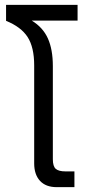

<svg xmlns="http://www.w3.org/2000/svg" viewBox="-20 -772 360 792"><path d="M121 -98V-502Q121 -577 94 -619Q67 -661 5 -686V-752H300V-687H111Q157 -659 177.5 -613.5Q198 -568 198 -499V-115Q198 -86 210 -75.5Q222 -65 250 -65H287V0H214Q169 0 145 -26Q121 -52 121 -98Z"/></svg>

Font: Prompt Light
Style: Regular
Weight: 300
Designer: Katatrad Team
Foundry: CadsonDemak
Version: Version 1.001